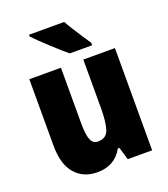

<svg xmlns="http://www.w3.org/2000/svg" viewBox="-141 -866 853 976"><g transform="rotate(-20 285.5 -378.0)"><path d="M517 -553V0H385L365 -68H356Q313 10 219 10Q143 10 98.5 -41.5Q54 -93 54 -193V-553H225V-248Q225 -192 236 -164Q247 -136 274 -136Q321 -136 333.5 -177Q346 -218 346 -289V-553ZM320 -766Q331 -746 349 -717.5Q367 -689 384.5 -662Q402 -635 413 -620V-606H292Q278 -618 255.5 -637.5Q233 -657 208.5 -680Q184 -703 163 -723Q142 -743 130 -756V-766Z"/></g></svg>

Font: Noto Sans Myanmar Condensed Black
Style: Regular
Weight: 900
Width: 3
Designer: Monotype Design Team
Foundry: Monotype Imaging Inc.
Version: Version 2.107; ttfautohint (v1.8.4.7-5d5b)